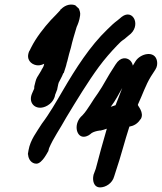

<svg xmlns="http://www.w3.org/2000/svg" viewBox="-20 -697 703 834"><path d="M107 -475C91 -438 116 -418 137 -414C147 -412 158 -413 172 -420L170 -412C169 -407 163 -398 160 -393V-392L151 -377C145 -368 137 -356 134 -342L129 -322C128 -318 129 -316 129 -314C128 -309 121 -297 118 -288C101 -244 142 -212 187 -239C214 -255 219 -280 220 -287L221 -289L229 -310V-312C230 -317 231 -320 233 -331L235 -338C240 -349 248 -361 255 -379L257 -380L265 -405C269 -416 269 -423 272 -430L280 -462C282 -469 285 -479 288 -490C294 -518 305 -553 313 -580C318 -591 325 -607 328 -630C330 -643 325 -652 323 -659L307 -674C291 -680 267 -679 245 -657L242 -655V-653C232 -642 217 -626 201 -610C171 -577 137 -534 115 -490L108 -476ZM104 -45 101 -27 102 -26C103 -5 117 14 138 14C164 14 189 -41 190 -41L193 -53C212 -98 240 -136 268 -187C314 -263 362 -342 409 -406C434 -440 462 -472 490 -501C501 -513 508 -519 520 -527L539 -543C596 -583 559 -662 509 -624L491 -609C476 -598 462 -585 446 -569C371 -497 309 -400 253 -304C225 -256 194 -202 162 -160C139 -123 112 -90 104 -45ZM338 -196C298 -162 310 -103 343 -103C359 -103 370 -112 378 -119C386 -124 398 -128 413 -130H417C427 -132 435 -135 444 -138C427 -81 410 -17 396 36L386 63V64C381 85 386 117 415 117C438 117 468 100 476 69L484 44C504 -14 522 -86 542 -147C559 -150 577 -158 590 -179H591C609 -208 576 -239 579 -242L580 -245C600 -288 612 -326 635 -364L655 -395C663 -407 664 -421 662 -432C653 -480 589 -465 568 -430L557 -412C555 -423 549 -432 542 -437C530 -446 504 -452 482 -417L475 -406C448 -366 429 -326 406 -293C382 -261 361 -220 338 -196ZM461 -233C481 -259 497 -290 511 -315C501 -290 492 -264 482 -240C475 -238 469 -236 461 -233Z"/></svg>

Font: Stray Cat
Style: ExBlkCnObl
Weight: 1000
Version: Version 1.0